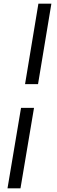

<svg xmlns="http://www.w3.org/2000/svg" viewBox="-20 -810 311 1050"><path d="M190 -790H261L188 -350H117ZM95 -220H166L92 220H21Z"/></svg>

Font: Oak Sans
Style: Italic
Weight: 400
Italic angle: -9.49998°
Foundry: Erik Kennedy, Walven
Version: Version 1.000